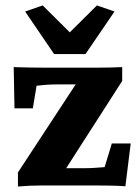

<svg xmlns="http://www.w3.org/2000/svg" viewBox="-20 -681 510 705"><path d="M194.3 -18.6 186.5 -63.5H293.9Q314.5 -63.5 331.5 -64.9Q348.6 -66.4 364.3 -67.4L390.6 -154.3H460L440.4 2.9Q415 1 384.3 0.5Q353.5 0 332 0H131.8Q110.4 0 88.4 1Q66.4 2 45.9 3.9V-47.9L286.1 -414.1L287.1 -371.1H198.2Q168 -371.1 148.9 -369.6Q129.9 -368.2 114.3 -366.2L100.6 -283.2H33.2L30.3 -434.6Q56.6 -433.6 87.4 -433.1Q118.2 -432.6 138.7 -432.6H341.8Q363.3 -432.6 385.3 -433.1Q407.2 -433.6 428.7 -434.6V-383.8ZM400.4 -638.7 293.9 -482.4H178.7L72.3 -638.7L136.7 -661.1L269.5 -529.3H203.1L335.9 -661.1Z"/></svg>

Font: Crimson Pro ExtraBold
Style: Regular
Weight: 800
Designer: Jacques Le Bailly
Foundry: Baron von Fonthausen
Version: Version 1.003